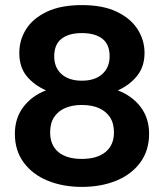

<svg xmlns="http://www.w3.org/2000/svg" viewBox="-20 -727 644 754"><path d="M301.5 7Q227 7 167.2 -17.5Q107.4 -42 72.9 -89Q38.4 -136 38.4 -201.6Q38.4 -263 71.8 -307Q105.3 -351 160.7 -372.1Q113.3 -393.1 84.6 -428.3Q55.8 -463.5 55.8 -519.4Q55.8 -569.9 82.6 -612.4Q109.4 -655 164.1 -681Q218.9 -707 301.5 -707Q384.5 -707 439 -680.7Q493.5 -654.5 520.6 -611.7Q547.6 -568.9 547.6 -519.4Q547.6 -465.4 518.3 -429Q489.1 -392.6 442.7 -372.1Q499.1 -350.5 532.3 -306.8Q565.5 -263 565.5 -201.6Q565.5 -136 531 -89Q496.5 -42 436.7 -17.5Q376.9 7 301.5 7ZM301.5 -102.9Q361.2 -102.9 394.4 -130.1Q427.5 -157.2 427.5 -207.1Q427.5 -243 411.8 -266.7Q396.1 -290.4 368 -302.6Q339.8 -314.8 301.5 -314.8Q264.1 -314.8 236.2 -302.9Q208.3 -290.9 192.6 -267.2Q176.9 -243.5 176.9 -207.1Q176.9 -157.2 209 -130.1Q241.2 -102.9 301.5 -102.9ZM301.5 -410.1Q352.8 -410.1 381.6 -436.1Q410.5 -462 410.5 -506.4Q410.5 -552.7 381.9 -574.9Q353.3 -597.1 301.5 -597.1Q250.6 -597.1 221.8 -574.9Q192.9 -552.7 192.9 -505.9Q192.9 -461.5 221.8 -435.8Q250.6 -410.1 301.5 -410.1Z"/></svg>

Font: Envelope Sans Variable
Style: Regular
Weight: 500
Designer: Andreas Rasmussen / Norman Anderson
Foundry: mail.de GmbH
Version: Version 1.150